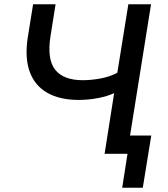

<svg xmlns="http://www.w3.org/2000/svg" viewBox="-20 -725 793 905"><path d="M556 160 581 0H473L518 -286Q486 -271 441 -262.5Q396 -254 351 -254Q262 -254 203 -287.5Q144 -321 120 -387Q96 -453 111 -549L136 -705H242L218 -554Q201 -446 240 -396.5Q279 -347 370 -347Q410 -347 453.5 -355Q497 -363 533 -382L585 -705H692L593 -86H693L653 160Z"/></svg>

Font: Nunito Sans 10pt SemiBold
Style: Italic
Weight: 600
Italic angle: -9°
Designer: Vernon Adams
Foundry: Vernon Adams
Version: Version 3.101;gftools[0.9.27]